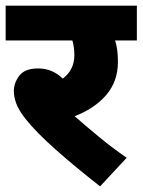

<svg xmlns="http://www.w3.org/2000/svg" viewBox="-20 -642 504 679"><path d="M428 -84 334 17Q248 -50 177.5 -112.5Q107 -175 69 -223Q46 -253 37.5 -276Q29 -299 29 -320Q29 -349 48.5 -374.5Q68 -400 115 -400Q165 -400 202 -364Q243 -395 243 -447Q243 -475 236 -499H0V-622H464V-499H387Q392 -484 394.5 -465.5Q397 -447 397 -423Q397 -355 356.5 -307Q316 -259 244 -231Q284 -196 330 -158Q376 -120 428 -84Z"/></svg>

Font: Noto Sans ExtraBold
Style: Regular
Weight: 800
Designer: Monotype Design Team
Foundry: Monotype Imaging Inc.
Version: Version 2.007